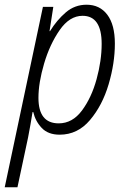

<svg xmlns="http://www.w3.org/2000/svg" viewBox="-53 -561 540 814"><path d="M196 -38Q110 -38 110 -146Q110 -210 134 -291.5Q158 -373 200 -433.5Q242 -494 297 -494Q378 -494 378 -375Q378 -304 356.5 -225.5Q335 -147 294.5 -92.5Q254 -38 196 -38ZM-33 233H21L66 22Q71 -3 76 -32Q81 -61 85 -86H88Q97 -47 124 -18.5Q151 10 200 10Q276 10 328.5 -52Q381 -114 407.5 -203.5Q434 -293 434 -376Q434 -456 402 -498.5Q370 -541 314 -541Q264 -541 226 -508.5Q188 -476 159 -429H157L173 -532H129Z"/></svg>

Font: Noto Sans Display SemiCondensed Light
Style: Italic
Weight: 300
Width: 4
Italic angle: -12°
Designer: Monotype Design Team
Foundry: Monotype Imaging Inc.
Version: Version 1.900